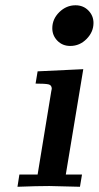

<svg xmlns="http://www.w3.org/2000/svg" viewBox="-20 -715 378 735"><path d="M46.9 0 54.2 -46.9H124L175.8 -362.8Q175.8 -364.7 177 -369.4Q178.2 -374 178.2 -375Q178.2 -389.2 165.5 -392.1Q152.8 -395 116.2 -395L124 -441.9L298.8 -450.2L231.9 -46.9H293.9L286.1 0Q189.9 -2.9 168.9 -2.9Q122.1 -2.9 46.9 0ZM180.2 -606.9Q180.2 -642.1 207 -668.5Q233.9 -694.8 269 -694.8Q298.8 -694.8 318.4 -674.8Q337.9 -654.8 337.9 -627Q337.9 -592.8 311.5 -565.9Q285.2 -539.1 249 -539.1Q219.2 -539.1 199.7 -559.1Q180.2 -579.1 180.2 -606.9Z"/></svg>

Font: CMU Serif Extra
Style: BoldSlanted
Weight: 700
Italic angle: -9.46001°
Version: Version 0.7.0